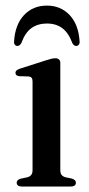

<svg xmlns="http://www.w3.org/2000/svg" viewBox="-20 -682 326 702"><path d="M200.5 -451.5V-60.5Q200.5 -48.5 205.2 -42.5Q210 -36.5 219 -34L243 -29Q250 -26.5 253.8 -23Q257.5 -19.5 257.5 -13.5Q257.5 -7.5 252.8 -3.8Q248 0 239 0H59Q50.5 0 45.8 -3.8Q41 -7.5 41 -13.5Q41 -19 44.5 -22.8Q48 -26.5 55 -28.5L80.5 -34Q89.5 -36.5 94.2 -42.5Q99 -48.5 99 -60V-383.5Q99 -393 95.8 -397.2Q92.5 -401.5 85 -402.5L50 -403.5Q43 -404.5 39.8 -407.5Q36.5 -410.5 36.5 -415.5Q36.5 -421 40.5 -424.5Q44.5 -428 53 -431L150 -462Q162 -466 169.2 -467.5Q176.5 -469 183 -469Q191 -469 195.8 -464.5Q200.5 -460 200.5 -451.5ZM151.5 -596Q118.5 -596 95.2 -579.5Q72 -563 58 -524.5Q52 -514 43.5 -514Q38 -514 34.2 -518.8Q30.5 -523.5 31.5 -531.5Q35.5 -592.5 68 -627Q100.5 -661.5 151.5 -661.5Q202 -661.5 234.5 -627Q267 -592.5 271 -531.5Q272 -523.5 268.2 -518.8Q264.5 -514 258.5 -514Q250 -514 244.5 -524.5Q230.5 -562 207.8 -579Q185 -596 151.5 -596Z"/></svg>

Font: Fraunces 48pt
Style: Regular
Weight: 400
Version: Version 1.000;[b76b70a41]